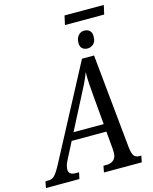

<svg xmlns="http://www.w3.org/2000/svg" viewBox="-190 -1093 946 1186"><g transform="rotate(-15 283.5 -500.0)"><path d="M327 -942 340 -1000H591L578 -942ZM426 -766Q405 -766 392 -777.5Q379 -789 379 -814Q379 -842 394 -860Q409 -878 433 -878Q454 -878 467 -866Q480 -854 480 -830Q480 -795 463 -780.5Q446 -766 426 -766ZM-47 0 -39 -41H-22Q3 -41 18.5 -56Q34 -71 60 -119L375 -714H452L512 -111Q516 -73 526.5 -57Q537 -41 562 -41H574L566 0H324L332 -41H352Q380 -41 397.5 -56.5Q415 -72 415 -103Q415 -115 414 -127L404 -240H182L127 -133Q117 -114 113.5 -100Q110 -86 110 -75Q110 -41 156 -41H176L167 0ZM305 -479 207 -289H400L384 -470Q380 -514 377.5 -553Q375 -592 376 -628Q362 -592 346 -559Q330 -526 305 -479Z"/></g></svg>

Font: Noto Serif Condensed
Style: Italic
Weight: 400
Width: 3
Italic angle: -12°
Designer: Monotype Design Team
Foundry: Monotype Imaging Inc.
Version: Version 2.014; ttfautohint (v1.8.4.7-5d5b)